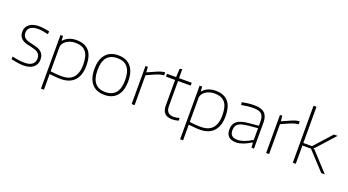

<svg xmlns="http://www.w3.org/2000/svg" viewBox="-66 -1572 4632 2557"><g transform="rotate(20 2250.5 -294.0)"><path d="M227 10Q210 10 194 9Q178 8 158 5Q138 2 112.5 -2.5Q87 -7 52 -14V-53Q148 -29 226 -29Q298 -29 335.5 -58Q373 -87 373 -141Q373 -172 362 -192Q351 -212 332.5 -224.5Q314 -237 289.5 -244.5Q265 -252 239 -258Q207 -264 175 -272.5Q143 -281 117.5 -296.5Q92 -312 76 -338.5Q60 -365 60 -409Q60 -477 110.5 -515Q161 -553 249 -553Q264 -553 277.5 -552Q291 -551 307.5 -549Q324 -547 345 -543Q366 -539 395 -533L391 -493Q340 -504 309 -509Q278 -514 250 -514Q178 -514 140.5 -487Q103 -460 103 -409Q103 -379 115 -359.5Q127 -340 147.5 -328Q168 -316 194 -309Q220 -302 249 -296Q280 -289 310 -280Q340 -271 363 -254Q386 -237 400.5 -210Q415 -183 415 -141Q415 -70 365 -30Q315 10 227 10Z M553 -540H589L593 -475H598Q629 -511 674.5 -530.5Q720 -550 780 -550Q895 -550 956 -483.5Q1017 -417 1017 -271Q1017 -198 998 -145Q979 -92 944.5 -57.5Q910 -23 862 -6.5Q814 10 757 10Q709 10 667 5Q625 0 595 -2V220H553ZM758 -29Q808 -29 848 -43Q888 -57 915.5 -86Q943 -115 958 -161Q973 -207 973 -270Q973 -399 924.5 -455Q876 -511 777 -511Q742 -511 709.5 -501.5Q677 -492 651.5 -474.5Q626 -457 610.5 -432Q595 -407 595 -377V-41Q624 -37 667 -33Q710 -29 758 -29Z M1372 10Q1256 10 1194 -62.5Q1132 -135 1132 -270Q1132 -405 1194 -477.5Q1256 -550 1372 -550Q1488 -550 1550 -477.5Q1612 -405 1612 -270Q1612 -135 1550 -62.5Q1488 10 1372 10ZM1372 -30Q1568 -30 1568 -270Q1568 -510 1372 -510Q1176 -510 1176 -270Q1176 -30 1372 -30Z M1758 -540H1791L1797 -465H1801Q1878 -500 1928.5 -522Q1979 -544 2020 -549H2034V-506H2021Q1975 -501 1918.5 -477Q1862 -453 1800 -424V0H1758Z M2332 7Q2192 7 2192 -135V-500H2063V-540H2192L2198 -661L2233 -667V-540H2413V-500H2234V-143Q2234 -31 2339 -31Q2377 -31 2422 -44V-5Q2372 7 2332 7Z M2525 -540H2561L2565 -475H2570Q2601 -511 2646.5 -530.5Q2692 -550 2752 -550Q2867 -550 2928 -483.5Q2989 -417 2989 -271Q2989 -198 2970 -145Q2951 -92 2916.5 -57.5Q2882 -23 2834 -6.5Q2786 10 2729 10Q2681 10 2639 5Q2597 0 2567 -2V220H2525ZM2730 -29Q2780 -29 2820 -43Q2860 -57 2887.5 -86Q2915 -115 2930 -161Q2945 -207 2945 -270Q2945 -399 2896.5 -455Q2848 -511 2749 -511Q2714 -511 2681.5 -501.5Q2649 -492 2623.5 -474.5Q2598 -457 2582.5 -432Q2567 -407 2567 -377V-41Q2596 -37 2639 -33Q2682 -29 2730 -29Z M3239 5Q3096 5 3096 -128Q3096 -206 3145.5 -245Q3195 -284 3307 -295L3450 -308V-361Q3450 -401 3442.5 -428.5Q3435 -456 3417.5 -473Q3400 -490 3371 -497.5Q3342 -505 3300 -505Q3261 -505 3223 -501Q3185 -497 3132 -487L3128 -526Q3183 -536 3222 -540Q3261 -544 3302 -544Q3401 -544 3446.5 -502Q3492 -460 3492 -369V0H3457L3451 -70H3446Q3324 5 3239 5ZM3244 -34Q3288 -34 3339 -52.5Q3390 -71 3450 -109V-274L3316 -261Q3266 -256 3232 -247Q3198 -238 3177 -222.5Q3156 -207 3147 -184Q3138 -161 3138 -129Q3138 -34 3244 -34Z M3664 -540H3697L3703 -465H3707Q3784 -500 3834.5 -522Q3885 -544 3926 -549H3940V-506H3927Q3881 -501 3824.5 -477Q3768 -453 3706 -424V0H3664Z M4042 -808H4084V-295H4207L4428 -540H4480L4252 -287L4237 -278V-274L4253 -264L4496 0H4445L4205 -259H4084V0H4042Z"/></g></svg>

Font: Encode Sans Wide
Style: Thin
Weight: 100
Designer: Pablo Impallari, Andres Torresi
Foundry: Pablo Impallari, Andres Torresi
Version: Version 1.000; ttfautohint (v1.00) -l 8 -r 50 -G 200 -x 14 -